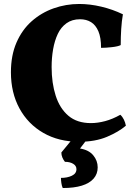

<svg xmlns="http://www.w3.org/2000/svg" viewBox="-20 -705 674 967"><path d="M379 9Q276 9 198.5 -35.5Q121 -80 78 -159Q35 -238 35 -341Q35 -426 63 -490.5Q91 -555 139.5 -598Q188 -641 250 -663Q312 -685 379 -685Q433 -685 490 -671.5Q547 -658 599 -633Q593 -599 590.5 -559Q588 -519 588 -478Q575 -471 543.5 -467.5Q512 -464 489 -464Q489 -516 475.5 -547.5Q462 -579 438.5 -593.5Q415 -608 383 -608Q343 -608 315 -588Q287 -568 271 -534Q255 -500 247.5 -457Q240 -414 240 -367Q240 -287 260.5 -223Q281 -159 324.5 -122Q368 -85 438 -85Q472 -85 509.5 -95Q547 -105 586 -127Q597 -117 604 -102.5Q611 -88 614 -72Q578 -41 519 -16Q460 9 379 9ZM296 242Q291 231 289 216.5Q287 202 287 191Q319 191 342 180Q365 169 365 147Q365 130 348.5 120Q332 110 307 110Q299 100 294 88Q289 76 289 63L354 -16H428L383 43Q427 50 449.5 77Q472 104 472 138Q472 171 451.5 194.5Q431 218 392 230Q353 242 296 242Z"/></svg>

Font: Vollkorn Black
Style: Regular
Weight: 900
Designer: Friedrich Althausen
Foundry: Friedrich Althausen
Version: Version 5.000